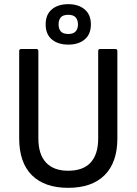

<svg xmlns="http://www.w3.org/2000/svg" viewBox="-20 -890 655 921"><path d="M307 11Q194 11 133 -49.5Q72 -110 72 -227V-645Q72 -655 82 -655H154Q164 -655 164 -645V-226Q164 -150 200.5 -110.5Q237 -71 307 -71Q379 -71 415 -110.5Q451 -150 451 -226V-645Q451 -655 460 -655H533Q543 -655 543 -645V-226Q543 -111 482 -50Q421 11 307 11ZM308 -676Q258 -676 228.5 -701Q199 -726 199 -773Q199 -820 228.5 -845Q258 -870 308 -870Q356 -870 386 -845Q416 -820 416 -773Q416 -726 386.5 -701Q357 -676 308 -676ZM308 -727Q332 -727 343 -739.5Q354 -752 354 -773Q354 -794 343 -806.5Q332 -819 308 -819Q282 -819 271.5 -806.5Q261 -794 261 -773Q261 -752 271.5 -739.5Q282 -727 308 -727Z"/></svg>

Font: Sofia Sans Semi Condensed Medium
Style: Regular
Weight: 500
Designer: Botio Nikoltchev, Ani Petrova
Foundry: lettersoup
Version: Version 4.100